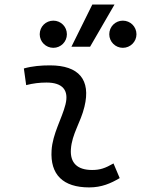

<svg xmlns="http://www.w3.org/2000/svg" viewBox="-20 -815 626 845"><path d="M479.5 -95.7C442.9 -74.7 420.4 -66.9 385.3 -66.9C320.3 -66.9 288.1 -98.1 292 -157.7C296.4 -225.6 335 -275.4 351.6 -345.2C380.9 -464.4 326.7 -527.3 200.2 -527.3C161.6 -527.3 123 -524.4 85 -513.7L95.2 -440.4C125 -448.2 154.8 -451.7 184.6 -451.7C254.9 -451.7 284.2 -418.5 268.1 -355C252.9 -293.9 211.4 -226.1 207 -153.3C200.2 -46.4 257.3 9.8 372.6 9.8C427.7 9.8 468.3 -8.3 506.8 -31.2ZM294.4 -609.4H376.5L483.9 -794.9H386.2ZM214.8 -604.5C247.6 -604.5 274.4 -631.3 274.4 -664.1C274.4 -697.8 247.6 -724.1 214.8 -724.1C181.6 -724.1 154.8 -697.8 154.8 -664.1C154.8 -631.3 181.6 -604.5 214.8 -604.5ZM520.5 -604.5C553.7 -604.5 580.6 -631.3 580.6 -664.1C580.6 -697.8 553.7 -724.1 520.5 -724.1C487.8 -724.1 460.9 -697.8 460.9 -664.1C460.9 -631.3 487.8 -604.5 520.5 -604.5Z"/></svg>

Font: Cascadia Mono NF SemiLight
Style: Italic
Weight: 350
Italic angle: -10°
Monospace: yes
Designer: Aaron Bell
Foundry: Saja Typeworks
Version: Version 2404.023